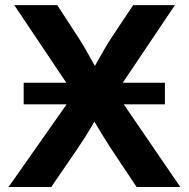

<svg xmlns="http://www.w3.org/2000/svg" viewBox="-20 -748 755 768"><path d="M74.7 -330.6V-417H639.6V-330.6ZM14.2 0 314 -426.8V-314.5L37.1 -727.5H209L289.1 -604.5Q307.6 -576.2 322.5 -550.3Q337.4 -524.4 350.8 -499.8Q364.3 -475.1 378.9 -449.7H339.8Q354.5 -475.1 368.2 -499.8Q381.8 -524.4 397 -550.3Q412.1 -576.2 430.7 -604.5L512.7 -727.5H679.7L407.7 -322.8V-429.2L701.2 0H526.4L424.3 -153.3Q408.2 -178.2 395.3 -199Q382.3 -219.7 370.8 -239.3Q359.4 -258.8 346.2 -280.8H369.1Q356.4 -259.3 344.7 -239.5Q333 -219.7 320.1 -199Q307.1 -178.2 290 -153.3L185.1 0Z"/></svg>

Font: Inter 24pt
Style: Bold
Weight: 700
Designer: Rasmus Andersson
Foundry: rsms
Version: Version 4.001;git-66647c0bb